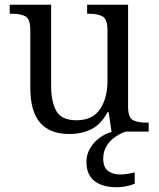

<svg xmlns="http://www.w3.org/2000/svg" viewBox="-20 -556 671 811"><path d="M272 10Q192 10 150 -37Q108 -84 108 -186V-428Q108 -474 89 -486Q70 -498 30 -498H21V-536H196V-193Q196 -126 218 -87Q240 -48 303 -48Q371 -48 402.5 -95Q434 -142 434 -214V-427Q434 -475 413.5 -486.5Q393 -498 355 -498H348V-536H521V-106Q521 -60 541 -49Q561 -38 597 -38H608V0H451L439 -82H434Q407 -31 366.5 -10.5Q326 10 272 10ZM475 235Q413 235 379 208.5Q345 182 345 127Q345 97 360.5 70.5Q376 44 401.5 25.5Q427 7 456 0H511Q491 6 468.5 21Q446 36 431 59.5Q416 83 416 114Q416 151 436.5 166Q457 181 486 181Q500 181 515 179Q530 177 549 172V220Q533 227 511.5 231Q490 235 475 235Z"/></svg>

Font: Noto Serif Hentaigana
Style: Regular
Weight: 400
Designer: Kazuhiro Yamada
Foundry: nipponia
Version: Version 1.000; ttfautohint (v1.8.4.7-5d5b)